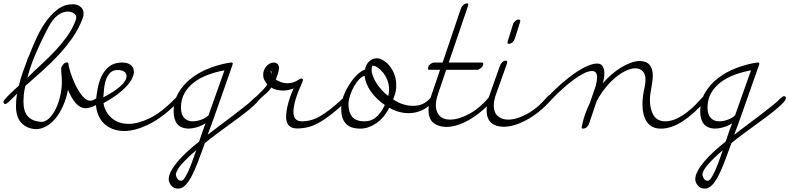

<svg xmlns="http://www.w3.org/2000/svg" viewBox="-46 -737 4645 1130"><path d="M7 -139Q-7 -125 -15 -125Q-20 -125 -23 -129Q-26 -133 -26 -137Q-26 -142 -16.5 -153.5Q-7 -165 6.5 -178.5Q20 -192 36 -206.5Q52 -221 65 -233Q74 -271 87.5 -310Q101 -349 116 -388Q114 -388 125 -409Q140 -448 163 -500.5Q186 -553 217.5 -600Q249 -647 290 -679.5Q331 -712 383 -712Q409 -712 427.5 -697.5Q446 -683 446 -657Q446 -643 440 -628Q418 -569 382 -517Q346 -465 301.5 -416.5Q257 -368 206 -322.5Q155 -277 103 -231Q96 -200 94 -178.5Q92 -157 92 -140Q92 -80 118 -52Q144 -24 192 -20H204Q226 -23 246.5 -44Q267 -65 283 -98Q299 -131 308.5 -172.5Q318 -214 318 -258Q318 -278 316 -296.5Q314 -315 314 -335Q314 -342 324.5 -356Q335 -370 349 -370Q353 -370 357 -363V-364Q357 -347 368.5 -311Q380 -275 398 -237.5Q416 -200 439 -172Q462 -144 486 -144Q493 -144 502 -148Q511 -152 519.5 -157.5Q528 -163 535.5 -167Q543 -171 547 -171Q556 -171 556 -160Q556 -147 544 -136Q532 -125 516 -117Q500 -109 484 -104.5Q468 -100 461 -100Q426 -100 400 -129.5Q374 -159 354 -209Q344 -156 325 -113.5Q306 -71 281 -40.5Q256 -10 226 6.5Q196 23 165 23Q111 20 79.5 -14Q48 -48 48 -114Q48 -130 49.5 -148Q51 -166 55 -186Q43 -174 31 -162.5Q19 -151 7 -139ZM115 -279Q158 -322 200.5 -361Q243 -400 280.5 -440Q318 -480 348.5 -522.5Q379 -565 399 -616Q400 -619 401 -623Q402 -627 403 -632Q403 -649 389.5 -658Q376 -667 356 -669Q287 -669 239 -577Q212 -526 193 -485.5Q174 -445 159.5 -410.5Q145 -376 134.5 -344.5Q124 -313 115 -279Z M562 -164Q629 -199 664 -230.5Q699 -262 699 -291Q697 -308 683 -316.5Q669 -325 647 -325Q620 -325 604 -310Q588 -295 579 -271.5Q570 -248 567 -219.5Q564 -191 562 -164ZM726 -265Q708 -235 668.5 -200.5Q629 -166 563 -130Q571 -78 610.5 -43Q650 -8 712 -8Q766 -8 835.5 -41.5Q905 -75 984 -157Q997 -170 1005 -170Q1010 -170 1013.5 -166.5Q1017 -163 1017 -159Q1017 -151 1004 -138Q910 -44 829.5 -5Q749 34 687 34Q647 34 615.5 21.5Q584 9 562.5 -13.5Q541 -36 529.5 -67.5Q518 -99 518 -136Q521 -173 528.5 -214.5Q536 -256 552.5 -290Q569 -324 598 -346.5Q627 -369 673 -369Q706 -369 724 -354Q742 -339 742 -314Q742 -294 726 -265Z M1445 -155Q1461 -171 1469 -171Q1480 -171 1480 -160Q1480 -149 1463.5 -131.5Q1447 -114 1420.5 -92Q1394 -70 1360 -45Q1326 -20 1290.5 6Q1255 32 1220.5 57.5Q1186 83 1160 105Q1137 169 1118 218.5Q1099 268 1080.5 302.5Q1062 337 1043 355Q1024 373 1002 373Q976 373 961.5 354.5Q947 336 947 318Q947 296 961 269.5Q975 243 999 214.5Q1023 186 1055.5 156Q1088 126 1126 96Q1135 70 1144 43Q1153 16 1164 -11Q1135 6 1109 13Q1083 20 1061 20Q976 16 976 -81Q976 -143 1005 -192Q1034 -241 1081.5 -277.5Q1129 -314 1189.5 -337Q1250 -360 1312 -369H1316Q1324 -369 1324 -362Q1324 -360 1322 -354L1226 -81Q1212 -40 1199.5 -6.5Q1187 27 1176 56Q1216 25 1258.5 -6.5Q1301 -38 1337.5 -66Q1374 -94 1402.5 -117Q1431 -140 1445 -155ZM1109 147Q1058 190 1023.5 229Q989 268 989 292Q989 299 997 313Q1005 327 1020 327Q1029 327 1039.5 312Q1050 297 1061.5 272Q1073 247 1085 214.5Q1097 182 1109 147ZM1182 -60Q1184 -66 1184 -66L1190 -83L1275 -323Q1224 -314 1177.5 -296.5Q1131 -279 1095.5 -252Q1060 -225 1039.5 -188Q1019 -151 1019 -104Q1019 -63 1038 -43Q1057 -23 1087 -23Q1105 -23 1120.5 -27Q1136 -31 1148.5 -36.5Q1161 -42 1170 -48.5Q1179 -55 1182 -60Z M1466 -137Q1452 -125 1445 -125Q1440 -125 1438 -128.5Q1436 -132 1436 -137Q1436 -143 1447.5 -154.5Q1459 -166 1474 -180.5Q1489 -195 1504 -210.5Q1519 -226 1527 -240Q1516 -255 1509.5 -267Q1503 -279 1503 -299Q1503 -311 1507.5 -323Q1512 -335 1520.5 -345.5Q1529 -356 1541 -362.5Q1553 -369 1569 -369Q1596 -364 1596 -337Q1596 -323 1589.5 -303Q1583 -283 1577 -269Q1595 -258 1610.5 -252.5Q1626 -247 1646 -247Q1665 -247 1681.5 -253Q1698 -259 1712 -268Q1722 -275 1728 -275Q1734 -275 1737 -268Q1737 -262 1734 -255Q1681 -140 1681 -79Q1681 -23 1730 -23Q1758 -23 1784 -30Q1810 -37 1838 -53Q1866 -69 1899 -95Q1932 -121 1973 -159Q1985 -171 1993 -171Q2003 -171 2003 -160Q2003 -151 1989 -137Q1939 -91 1900 -61Q1861 -31 1827.5 -13Q1794 5 1764 12Q1734 19 1703 19Q1638 19 1638 -49Q1638 -79 1648 -120.5Q1658 -162 1682 -217Q1652 -204 1620 -204Q1600 -204 1581.5 -208.5Q1563 -213 1551 -222Q1536 -200 1515.5 -183Q1495 -166 1466 -137ZM1551 -303Q1552 -305 1552 -307Q1552 -309 1552 -311Q1552 -318 1548 -323H1547Q1547 -314 1551 -303ZM1540 -325H1539Z M2100 -290Q2085 -288 2068.5 -271Q2052 -254 2038 -229.5Q2024 -205 2014.5 -175.5Q2005 -146 2005 -121Q2005 -78 2026 -50.5Q2047 -23 2100 -23Q2139 -23 2167.5 -47Q2196 -71 2219 -119Q2170 -152 2137.5 -197.5Q2105 -243 2100 -290ZM2037 -277Q2070 -316 2102 -328Q2108 -359 2127.5 -376.5Q2147 -394 2171 -394Q2189 -394 2209.5 -382Q2230 -370 2247 -349Q2264 -328 2275 -299Q2286 -270 2286 -236Q2286 -225 2285.5 -217Q2285 -209 2283 -200Q2281 -191 2277.5 -179.5Q2274 -168 2268 -152Q2324 -114 2387 -114Q2445 -114 2483 -156Q2495 -171 2505 -171Q2510 -171 2513.5 -168.5Q2517 -166 2517 -161Q2517 -154 2506 -141Q2472 -103 2435 -87Q2398 -71 2360 -71Q2331 -71 2303 -78.5Q2275 -86 2245 -103Q2213 -41 2167 -10.5Q2121 20 2075 20Q2016 20 1989 -10Q1962 -40 1962 -95Q1962 -146 1985 -194Q2008 -242 2037 -277ZM2239 -172Q2241 -182 2242.5 -191Q2244 -200 2244 -209Q2244 -239 2234 -264.5Q2224 -290 2209 -309Q2194 -328 2177.5 -339Q2161 -350 2149 -350H2146H2145Q2145 -350 2147 -354Q2141 -340 2141 -326Q2141 -309 2148.5 -289Q2156 -269 2169 -248.5Q2182 -228 2200 -208Q2218 -188 2239 -172Z M2833 -166Q2846 -181 2857 -181Q2868 -181 2868 -171Q2868 -165 2858 -152Q2824 -113 2787.5 -82.5Q2751 -52 2715 -31.5Q2679 -11 2645 -0.5Q2611 10 2581 10Q2536 10 2506 -13Q2476 -36 2476 -90Q2476 -127 2492 -174L2544 -326H2482Q2473 -326 2473 -333Q2473 -350 2486.5 -359.5Q2500 -369 2508 -369H2559L2667 -688Q2670 -698 2680.5 -707.5Q2691 -717 2703 -717Q2710 -717 2710 -710Q2710 -707 2708 -701L2595 -369H2789Q2798 -369 2798 -362Q2798 -347 2784.5 -336.5Q2771 -326 2763 -326H2580L2533 -187Q2519 -145 2519 -117Q2519 -81 2540 -57Q2561 -33 2603 -33Q2652 -33 2713.5 -65.5Q2775 -98 2833 -166Z M3174 -166Q3187 -181 3199 -181Q3209 -181 3209 -171Q3209 -164 3200 -152Q3165 -111 3127.5 -81Q3090 -51 3053 -31Q3016 -11 2982 -1Q2948 9 2919 9Q2873 9 2845.5 -14Q2818 -37 2818 -90Q2818 -129 2834 -174L2897 -352Q2901 -362 2910 -371Q2919 -380 2931 -380Q2939 -380 2939 -372Q2939 -367 2938 -364L2875 -187Q2860 -146 2860 -116Q2860 -75 2883.5 -54Q2907 -33 2945 -33Q2993 -33 3055 -66Q3117 -99 3174 -166ZM2973 -593Q2976 -604 2986 -613Q2996 -622 3008 -622Q3016 -622 3016 -614Q3016 -612 3015.5 -611Q3015 -610 3015 -608L2984 -509Q2980 -497 2970 -488Q2960 -479 2948 -479Q2941 -479 2941 -486Q2941 -491 2942 -494Z M3193 -144Q3180 -130 3171 -130Q3161 -130 3161 -140Q3161 -147 3172 -161Q3215 -207 3257.5 -244Q3300 -281 3338.5 -307.5Q3377 -334 3410.5 -348.5Q3444 -363 3469 -363Q3491 -363 3501 -346.5Q3511 -330 3511 -307Q3511 -281 3502 -247Q3526 -275 3554.5 -299.5Q3583 -324 3611.5 -341Q3640 -358 3668 -368Q3696 -378 3719 -378Q3758 -378 3777 -355Q3796 -332 3796 -294Q3796 -277 3793.5 -258Q3791 -239 3787.5 -220Q3784 -201 3781.5 -183Q3779 -165 3779 -150Q3779 -93 3801 -58Q3823 -23 3869 -23Q3917 -23 3971.5 -58Q4026 -93 4083 -159Q4097 -175 4107 -175Q4112 -175 4115.5 -172.5Q4119 -170 4119 -165Q4119 -159 4108 -146Q4040 -68 3973 -24Q3906 20 3844 20Q3788 20 3761.5 -19Q3735 -58 3735 -124Q3735 -168 3749 -230Q3753 -249 3753 -268Q3753 -300 3737 -317.5Q3721 -335 3693 -335Q3670 -335 3640.5 -322Q3611 -309 3580 -284Q3549 -259 3519 -222.5Q3489 -186 3465 -140L3421 -9Q3417 2 3407.5 11Q3398 20 3385 20Q3377 20 3377 13Q3377 10 3378 8Q3391 -61 3426 -132L3460 -231Q3468 -263 3468 -282Q3468 -319 3438 -319Q3418 -319 3390.5 -305.5Q3363 -292 3331 -268.5Q3299 -245 3263.5 -213Q3228 -181 3193 -144Z M4544 -155Q4560 -171 4568 -171Q4579 -171 4579 -160Q4579 -149 4562.5 -131.5Q4546 -114 4519.5 -92Q4493 -70 4459 -45Q4425 -20 4389.5 6Q4354 32 4319.5 57.5Q4285 83 4259 105Q4236 169 4217 218.5Q4198 268 4179.5 302.5Q4161 337 4142 355Q4123 373 4101 373Q4075 373 4060.5 354.5Q4046 336 4046 318Q4046 296 4060 269.5Q4074 243 4098 214.5Q4122 186 4154.5 156Q4187 126 4225 96Q4234 70 4243 43Q4252 16 4263 -11Q4234 6 4208 13Q4182 20 4160 20Q4075 16 4075 -81Q4075 -143 4104 -192Q4133 -241 4180.5 -277.5Q4228 -314 4288.5 -337Q4349 -360 4411 -369H4415Q4423 -369 4423 -362Q4423 -360 4421 -354L4325 -81Q4311 -40 4298.5 -6.5Q4286 27 4275 56Q4315 25 4357.5 -6.5Q4400 -38 4436.5 -66Q4473 -94 4501.5 -117Q4530 -140 4544 -155ZM4208 147Q4157 190 4122.5 229Q4088 268 4088 292Q4088 299 4096 313Q4104 327 4119 327Q4128 327 4138.5 312Q4149 297 4160.5 272Q4172 247 4184 214.5Q4196 182 4208 147ZM4281 -60Q4283 -66 4283 -66L4289 -83L4374 -323Q4323 -314 4276.5 -296.5Q4230 -279 4194.5 -252Q4159 -225 4138.5 -188Q4118 -151 4118 -104Q4118 -63 4137 -43Q4156 -23 4186 -23Q4204 -23 4219.5 -27Q4235 -31 4247.5 -36.5Q4260 -42 4269 -48.5Q4278 -55 4281 -60Z"/></svg>

Font: Discipuli Britannica
Style: Regular
Weight: 400
Designer: Peter Wiegel
Foundry: Peter Wiegel
Version: Version 0.001 2009